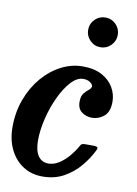

<svg xmlns="http://www.w3.org/2000/svg" viewBox="-91 -834 642 903"><g transform="rotate(10 230.0 -382.0)"><path d="M439.5 -392Q439.5 -343 414 -322Q388.5 -301 356.5 -301Q329.5 -301 308 -316.8Q286.5 -332.5 287 -366.5Q287 -392.5 298.2 -406.2Q309.5 -420 320.5 -428.2Q331.5 -436.5 332 -447Q332 -455.5 319.2 -464.8Q306.5 -474 286 -474Q256.5 -474 228 -443Q199.5 -412 176.5 -363Q153.5 -314 139.8 -258Q126 -202 126 -152Q126 -104.5 143.2 -79Q160.5 -53.5 192.5 -53.5Q219 -53.5 244 -69.8Q269 -86 289.5 -110.5Q310 -135 323.5 -159.5Q327 -167 331.5 -170Q336 -173 348.5 -173H385.5Q400.5 -173 405.2 -169.5Q410 -166 405 -155Q386 -115 354.2 -76.8Q322.5 -38.5 278 -13.5Q233.5 11.5 175.5 11.5Q122.5 11.5 82.2 -14.8Q42 -41 19.5 -87.2Q-3 -133.5 -3 -194Q-3 -265.5 20 -327Q43 -388.5 82 -434.2Q121 -480 170.8 -505.8Q220.5 -531.5 273.5 -531.5Q329.5 -531.5 366.2 -511.2Q403 -491 421.2 -459.2Q439.5 -427.5 439.5 -392ZM338.5 -634.5Q309.5 -634.5 288.8 -655.5Q268 -676.5 268 -705.5Q268 -735 288.8 -755.8Q309.5 -776.5 338.5 -776.5Q368 -776.5 388.8 -755.8Q409.5 -735 409.5 -705.5Q409.5 -676.5 388.8 -655.5Q368 -634.5 338.5 -634.5Z"/></g></svg>

Font: Besley* Narrow Semi
Style: Italic
Weight: 600
Width: 4
Italic angle: -13°
Designer: Owen Earl
Foundry: indestructible type*
Version: Version 3.000; ttfautohint (v1.8.3)